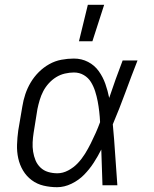

<svg xmlns="http://www.w3.org/2000/svg" viewBox="-20 -772 640 800"><path d="M218 8Q189 8 161.5 1.5Q134 -5 112 -21.5Q90 -38 76 -61.5Q62 -85 56 -112.5Q50 -140 51 -169.5Q52 -199 56 -228L73 -328Q77 -354 85.5 -379.5Q94 -405 108 -428.5Q122 -452 141.5 -471.5Q161 -491 185 -504.5Q209 -518 235.5 -523Q262 -528 288 -528Q320 -528 347 -514Q374 -500 391.5 -475.5Q409 -451 419 -422.5Q429 -394 435 -364Q448 -403 462 -442Q476 -481 491 -520H553Q527 -454 502.5 -387Q478 -320 450 -254Q456 -191 460 -127Q464 -63 469 0H407Q406 -37 404.5 -74.5Q403 -112 402 -149Q388 -121 370.5 -94Q353 -67 330.5 -44Q308 -21 278 -6.5Q248 8 218 8ZM219 -50Q242 -50 264.5 -62Q287 -74 304 -92Q321 -110 334 -131Q347 -152 358 -174Q369 -196 379 -218.5Q389 -241 397 -263Q396 -285 393.5 -307Q391 -329 387 -350Q383 -371 376.5 -391.5Q370 -412 359 -430Q348 -448 329.5 -459Q311 -470 288 -470Q270 -470 250.5 -465.5Q231 -461 214 -450.5Q197 -440 183 -424.5Q169 -409 160 -391.5Q151 -374 145.5 -355.5Q140 -337 136 -318L120 -218Q117 -199 116 -179Q115 -159 118 -140Q121 -121 128 -104Q135 -87 148.5 -74Q162 -61 180.5 -55.5Q199 -50 219 -50ZM309 -600 346 -752H414L365 -600Z"/></svg>

Font: Iosevka Light Extended Oblique
Style: Regular
Weight: 300
Width: 7
Italic angle: -9°
Monospace: yes
Designer: Belleve Invis
Foundry: Belleve Invis
Version: Version 32.5.0; ttfautohint (v1.8.4)